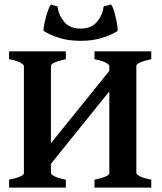

<svg xmlns="http://www.w3.org/2000/svg" viewBox="-20 -847 733 867"><path d="M406.7 0V-35.6Q473.6 -49.3 473.6 -65.4V-549.3Q473.6 -555.2 457.8 -564Q441.9 -572.8 406.7 -579.6V-615.2H663.1V-579.6Q595.7 -565.4 595.7 -549.3V-65.4Q595.7 -59.6 611.8 -51Q627.9 -42.5 663.1 -35.6V0ZM21 0V-35.6Q87.9 -49.3 87.9 -65.4V-549.3Q87.9 -555.2 72 -564Q56.2 -572.8 21 -579.6V-615.2H277.3V-579.6Q210 -565.4 210 -549.3V-65.4Q210 -59.6 225.8 -51Q241.7 -42.5 277.3 -35.6V0ZM152.3 -35.6V-128.9L501.5 -561.5V-468.8ZM343.8 -662.6Q287.1 -662.6 244.4 -676.8Q201.7 -690.9 176.8 -707.5Q175.8 -713.4 178.5 -729.5Q181.2 -745.6 186.3 -765.1Q191.4 -784.7 197.5 -801.8Q203.6 -818.8 210 -826.7L240.2 -817.9Q244.1 -779.8 269.5 -748.8Q294.9 -717.8 343.8 -717.8Q392.6 -717.8 418.2 -748.8Q443.8 -779.8 447.8 -817.9L481.4 -826.7Q487.8 -818.8 493.4 -801.8Q499 -784.7 503.4 -765.1Q507.8 -745.6 510 -729.5Q512.2 -713.4 511.2 -707.5Q486.8 -690.9 443.8 -676.8Q400.9 -662.6 343.8 -662.6Z"/></svg>

Font: Gentium Plus
Style: Bold
Weight: 700
Designer: Victor Gaultney, Annie Olsen, Iska Routamaa, Becca Hirsbrunner
Foundry: SIL International
Version: Version 6.101